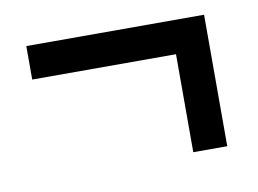

<svg xmlns="http://www.w3.org/2000/svg" viewBox="-43 -445 516 384"><g transform="rotate(-10 215.0 -253.5)"><path d="M391 -387V-120H322V-319H30V-387Z"/></g></svg>

Font: Noto Sans ExtraCondensed
Style: Regular
Weight: 400
Width: 2
Designer: Monotype Design Team
Foundry: Monotype Imaging Inc.
Version: Version 2.013